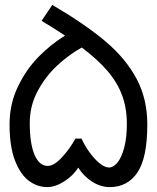

<svg xmlns="http://www.w3.org/2000/svg" viewBox="-20 -748 640 784"><path d="M299.5 -63.5Q278 -30 241.8 -7Q205.5 16 172.5 16Q133 16 98.2 -9.5Q63.5 -35 41.2 -92.5Q19 -150 19 -240Q19 -323 52.8 -393.5Q86.5 -464 137.2 -515.8Q188 -567.5 245.5 -602.5Q208.5 -627.5 150 -663L193.5 -728Q327.5 -649.5 410.8 -579Q494 -508.5 537.8 -426.2Q581.5 -344 581.5 -240Q581.5 -103.5 541.2 -43.8Q501 16 428 16Q390.5 16 355.8 -6.5Q321 -29 299.5 -63.5ZM175 -70.5Q200.5 -70.5 232.5 -105Q264.5 -139.5 288 -182H313Q326 -153 345.8 -125.8Q365.5 -98.5 386.8 -81.2Q408 -64 425 -64Q443 -64 459.8 -84.5Q476.5 -105 487.2 -145.2Q498 -185.5 498 -242Q498 -306.5 478.5 -359Q459 -411.5 419 -458.2Q379 -505 314 -554Q261.5 -525 213.2 -480Q165 -435 133.2 -375Q101.5 -315 101.5 -246Q101.5 -161.5 121 -116Q140.5 -70.5 175 -70.5Z"/></svg>

Font: JuliaMono BoldItalic
Style: Regular
Weight: 700
Italic angle: -9°
Monospace: yes
Designer: cormullion
Foundry: corm
Version: Version 0.049; ttfautohint (v1.8.4)